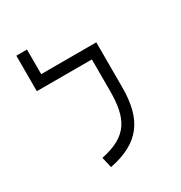

<svg xmlns="http://www.w3.org/2000/svg" viewBox="-174 -856 933 990"><g transform="rotate(-30 293.0 -361.0)"><path d="M393.1 -585.9H128.9V-732.4H65.4V-521H393.1V-335.9C393.1 -169.4 350.6 -87.9 186.5 -54.2L201.2 9.3C384.8 -27.3 457 -125.5 457 -318.4V-585.9Z"/></g></svg>

Font: Cascadia Mono Light
Style: Regular
Weight: 300
Monospace: yes
Designer: Aaron Bell
Foundry: Saja Typeworks
Version: Version 2404.023